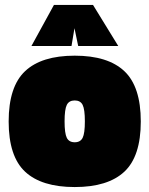

<svg xmlns="http://www.w3.org/2000/svg" viewBox="-20 -743 604 776"><path d="M81.5 -455.5Q148 -518 282 -518Q416 -518 482.5 -455.5Q549 -393 549 -252Q549 -111 482.5 -49Q416 13 282 13Q148 13 81.5 -49Q15 -111 15 -252Q15 -393 81.5 -455.5ZM250 -186Q259 -168 282 -168Q305 -168 314 -186Q323 -204 323 -252.5Q323 -301 314 -319Q305 -337 282 -337Q259 -337 250 -319Q241 -301 241 -252.5Q241 -204 250 -186ZM107 -557 198 -723H356L458 -557H296L281 -629L269 -557Z"/></svg>

Font: Titillium Web
Style: Black
Weight: 900
Version: Version 1.001;PS 35.000;hotconv 1.0.70;makeotf.lib2.5.55311